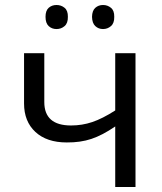

<svg xmlns="http://www.w3.org/2000/svg" viewBox="-20 -748 648 768"><path d="M157.2 -535.2V-339.8Q157.2 -246.1 264.2 -246.1Q308.6 -246.1 349.1 -259.8Q389.6 -273.4 440.9 -306.2V-535.2H522V0H440.9V-242.2Q389.6 -207 345.7 -192.4Q301.8 -177.7 247.1 -178.2Q167 -178.2 121.6 -220.2Q76.2 -262.2 76.2 -334V-535.2ZM348.1 -680.7Q348.6 -705.6 361.3 -716.8Q374 -728 392.1 -728Q410.2 -728 423.8 -716.8Q437.5 -705.6 437 -680.7Q437.5 -655.3 423.8 -643.6Q410.2 -631.8 392.1 -631.8Q374 -631.8 361.3 -643.6Q348.6 -655.3 348.1 -680.7ZM162.1 -680.7Q162.1 -705.6 174.8 -716.8Q187.5 -728 206.1 -728Q224.6 -728 238.3 -716.8Q252 -705.6 251.5 -680.7Q252 -655.3 238.3 -643.6Q224.6 -631.8 206.1 -631.8Q187.5 -631.8 174.8 -643.6Q162.1 -655.3 162.1 -680.7Z"/></svg>

Font: OpenSans-Regular
Style: Regular
Weight: 400
Foundry: Ascender Corporation
Version: Version 1.10